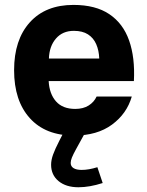

<svg xmlns="http://www.w3.org/2000/svg" viewBox="-20 -558 610 798"><path d="M182.3 -221.1H536.5Q541.6 -318.8 516.6 -389.7Q491.6 -460.7 434.4 -499.1Q377.3 -537.6 285.2 -537.6Q169.4 -537.6 104 -465.2Q38.6 -392.8 38.6 -266.2Q38.6 -139.3 103.9 -67Q169.1 5.4 287.7 5.4Q383.8 5.4 445.6 -40.1Q507.3 -85.6 527.7 -156.7H381.5Q371.1 -133.9 348.6 -119.6Q326 -105.3 292.7 -105.3Q240.3 -105.3 212.7 -136.7Q185.1 -168.1 182.3 -221.1ZM183.3 -314.6Q184.9 -365.8 212.6 -397.8Q240.2 -429.8 286.9 -429.8Q322.8 -429.8 345.6 -415.2Q368.4 -400.6 379.8 -374.6Q391.3 -348.6 392.5 -314.6ZM384.7 136.9Q348.8 148.2 319.7 148.2Q297.5 148.2 285.7 140.8Q273.8 133.4 273.8 119.2Q273.8 109.5 278.9 96.8Q284 84 296.3 61.6L330.5 -0.5L328.9 -1.8L240.7 -2.8V-0.5L227.1 26Q208.7 61.8 200.6 84.4Q192.4 107 192.4 126.7Q192.4 169.1 223.4 194.7Q254.5 220.3 306.1 220.3Q352.1 220.3 406.8 202.7Z"/></svg>

Font: Estedad VF
Style: Regular
Weight: 100
Designer: Amin Abedi
Version: Version 7.3